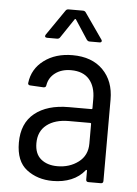

<svg xmlns="http://www.w3.org/2000/svg" viewBox="-52 -740 564 789"><g transform="rotate(5 230.5 -346.0)"><path d="M403 -346V-10Q403 0 393 0H342Q332 0 332 -10V-46Q332 -48 330.5 -49Q329 -50 327 -48Q305 -20 271 -6Q237 8 195 8Q132 8 87.5 -26Q43 -60 43 -137Q43 -217 94.5 -258.5Q146 -300 235 -300H328Q332 -300 332 -304V-342Q332 -393 306.5 -422.5Q281 -452 231 -452Q192 -452 166 -432.5Q140 -413 135 -381Q134 -372 124 -372L69 -375Q64 -375 61.5 -378Q59 -381 60 -385Q67 -443 114.5 -478.5Q162 -514 232 -514Q312 -514 357.5 -468Q403 -422 403 -346ZM332 -158V-239Q332 -243 328 -243H240Q183 -243 149 -216.5Q115 -190 115 -141Q115 -97 141 -75.5Q167 -54 209 -54Q259 -54 295.5 -81.5Q332 -109 332 -158ZM114 -588 187 -694Q191 -700 199 -700H258Q266 -700 270 -694L344 -588Q346 -586 346 -582Q346 -580 344 -578Q342 -576 338 -576H296Q289 -576 284 -583L233 -661Q232 -663 230 -663Q228 -663 227 -661L174 -582Q170 -576 162 -576H121Q115 -576 113 -579.5Q111 -583 114 -588Z"/></g></svg>

Font: Barlow Semi Condensed
Style: Regular
Weight: 400
Width: 4
Designer: Jeremy Tribby
Foundry: Tribby Type
Version: Version 1.408;December 10, 2018;FontCreator 11.5.0.2430 64-b